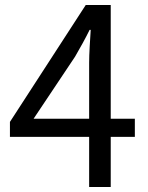

<svg xmlns="http://www.w3.org/2000/svg" viewBox="-20 -753 595 773"><path d="M115.2 -274.9H338.9V-500Q338.9 -526.9 341.1 -565.7Q343.3 -604.5 345.2 -632.8H340.8Q327.6 -606 312.7 -578.9Q297.9 -551.8 282.2 -524.9ZM522.9 -274.9V-202.1H425.8V0H338.9V-202.1H20V-262.2L325.2 -732.9H425.8V-274.9Z"/></svg>

Font: `nÑOS CN Regular
Style: Regular
Weight: 400
Designer: Ryoko NISHIZUKA ¬âXZm¬º[P (kana & ideographs); Paul D. Hunt (Latin, Greek & Cyrillic); Wenlong ZHANG _ e¬á¬ü¬ô (bopomof
Foundry: Adobe Systems Incorporated
Version: Version 1.004;PS 1.004;hotconv 1.0.82;makeotf.lib2.5.63406